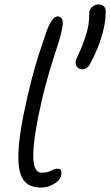

<svg xmlns="http://www.w3.org/2000/svg" viewBox="-20 -834 496 865"><path d="M350 -522Q340 -522 331.5 -528Q323 -534 321 -546.5Q319 -559 328 -577Q348 -618 365.5 -670Q383 -722 382 -774Q382 -785 387.5 -794Q393 -803 402.5 -808.5Q412 -814 423 -814Q437 -814 446.5 -806.5Q456 -799 456 -787Q457 -747 447 -704Q437 -661 421 -621Q405 -581 387 -548Q374 -522 350 -522ZM165 11Q142 11 121.5 4Q101 -3 86.5 -22Q72 -41 66 -77.5Q60 -114 64.5 -172.5Q69 -231 86 -317Q104 -404 120.5 -468.5Q137 -533 154 -586Q171 -639 189 -691Q204 -730 215.5 -745Q227 -760 240 -760Q254 -760 260 -746.5Q266 -733 259 -701Q254 -674 243.5 -641.5Q233 -609 218.5 -564Q204 -519 186.5 -454.5Q169 -390 150 -297Q137 -228 132.5 -182Q128 -136 131 -108Q134 -80 143.5 -68Q153 -56 166 -56Q187 -56 199 -60.5Q211 -65 219.5 -69.5Q228 -74 238 -74Q252 -74 255 -66Q258 -58 256 -45Q253 -30 239.5 -17.5Q226 -5 206.5 3Q187 11 165 11Z"/></svg>

Font: Shantell Sans Light
Style: Italic
Weight: 300
Italic angle: -11°
Designer: Stephen Nixon, Anya Danilova, Shantell Martin
Foundry: Arrow Type
Version: Version 1.008;[ac192a2d6]